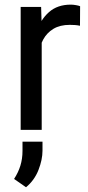

<svg xmlns="http://www.w3.org/2000/svg" viewBox="-20 -558 379 825"><path d="M159.2 -445.3V0H68.8V-528.3H156.7ZM324.2 -531.2 323.7 -447.3Q312.5 -449.7 302.5 -450.4Q292.5 -451.2 279.8 -451.2Q237.8 -451.2 209.5 -434.1Q181.2 -417 165.3 -387.5Q149.4 -357.9 145.5 -319.3L120.1 -304.7Q120.1 -368.2 137.2 -421.1Q154.3 -474.1 190.7 -506.1Q227.1 -538.1 284.2 -538.1Q293.9 -538.1 306.6 -535.9Q319.3 -533.7 324.2 -531.2ZM162.6 50.8V89.4Q162.6 127.9 145.3 172.4Q127.9 216.8 91.8 246.6L40.5 210.9Q58.6 183.1 67.6 153.8Q76.7 124.5 76.7 90.3V50.8Z"/></svg>

Font: Vazirmatn
Style: Regular
Weight: 400
Designer: Saber Rastikerdar
Foundry: Saber Rastikerdar
Version: Version 33.003;September 2, 2022;FontCreator 14.0.0.2862 64-